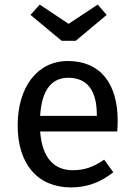

<svg xmlns="http://www.w3.org/2000/svg" viewBox="-20 -805 584 837"><path d="M290 12C363 12 422 -13 474 -54L434 -109C388 -77 349 -63 297 -63C221 -63 164 -110 155 -232H491C492 -244 493 -261 493 -279C493 -440 418 -539 276 -539C140 -539 57 -422 57 -258C57 -91 143 12 290 12ZM278 -466C361 -466 402 -409 402 -306V-300H155C162 -417 208 -466 278 -466ZM249 -627H310L445 -740L406 -785L279 -701L153 -785L113 -740Z"/></svg>

Font: FiraGO Unicode
Style: Regular
Weight: 400
Designer: bBox Type
Foundry: bBox Type GmbH
Version: Version 1.001;PS 001.001;hotconv 1.0.88;makeotf.lib2.5.64775